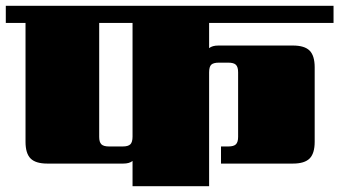

<svg xmlns="http://www.w3.org/2000/svg" viewBox="-40 -642 1170 662"><path d="M417 -171V-563H302V-170Q302 -152 309.5 -144.5Q317 -137 336 -137H383Q402 -137 409.5 -144.5Q417 -152 417 -171ZM1110 -563H681V-476Q692 -485 713 -485H970Q1010 -485 1027.5 -467.5Q1045 -450 1045 -410V-153Q1045 -113 1027.5 -95.5Q1010 -78 970 -78H722V-137H747Q766 -137 773.5 -144.5Q781 -152 781 -170V-393Q781 -411 773.5 -418.5Q766 -426 747 -426H715Q696 -426 688.5 -419Q681 -412 681 -392V0H417V-87Q406 -78 385 -78H123Q83 -78 65.5 -95.5Q48 -113 48 -153V-563H-20V-622H1110Z"/></svg>

Font: Sarpanch Black
Style: Regular
Weight: 900
Designer: Manushi Parikh (Devanagari and Latin), Jyotish Sonowal (Devanagari)
Foundry: Indian Type Foundry
Version: Version 2.004;PS 1.0;hotconv 1.0.78;makeotf.lib2.5.61930; tt